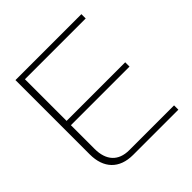

<svg xmlns="http://www.w3.org/2000/svg" viewBox="-179 -807 945 945"><g transform="rotate(-45 293.0 -335.0)"><path d="M68 -670V-153C68 -56 122 0 217 0H532V-30H220C145 -30 104 -75 104 -155V-320H512V-350H104V-640H527V-670Z"/></g></svg>

Font: LT Wave Alt Thin
Style: Regular
Weight: 100
Designer: Daniel Lyons
Version: Version 2.5 (Glyphs App)